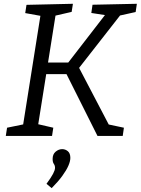

<svg xmlns="http://www.w3.org/2000/svg" viewBox="-20 -718 743 1014"><path d="M561.9 -45.8 541.5 -63.2 634.4 -43.5 628.1 0H494.9L323 -343L344.4 -326.6H210.8L227.2 -346.3L179.9 -49.2L171.9 -64.2L261.5 -43.5L254.8 0H10.6L17.3 -43.5L114.9 -63.5L100.5 -49.2L195.5 -647.9L205.9 -632.2L113.2 -648.9L119.9 -692.4L365.1 -698L358.4 -655.2L261.1 -632.8L275.9 -653.2L231.2 -372.1L220.9 -387.8H356.5L329.4 -373.4L542.8 -649.5L550.9 -635.8L462.3 -649.5L468.6 -693L702.8 -698L696.4 -654.5L600.5 -633.2L623.9 -648.9L390.3 -350L390 -374.4ZM252.9 275.6 225.5 252.8Q249.9 219.8 260.2 200Q270.6 180.2 270.6 168.5Q270.6 156.1 264.2 147.4Q257.9 138.8 257.9 121.4Q257.9 96.3 273.9 83Q290 69.6 308.3 69.6Q325.1 69.6 338.3 80.6Q351.5 91.7 351.5 115.7Q351.5 133.4 341.1 157.3Q330.8 181.1 309.2 210.8Q287.7 240.5 252.9 275.6Z"/></svg>

Font: Bitter Thin
Style: Italic
Weight: 100
Italic angle: -9°
Designer: Sol Matas, and Bitter project Authors
Foundry: Sol Matas
Version: Version 2.002